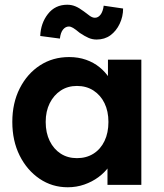

<svg xmlns="http://www.w3.org/2000/svg" viewBox="-20 -781 691 811"><path d="M32 -266Q32 -346 63.5 -408Q95 -470 149 -505Q203 -540 272 -540Q311 -540 343.5 -528.5Q376 -517 400.5 -497Q425 -477 442 -451Q459 -425 466 -395L436 -400V-529H577V0H434V-127L466 -130Q458 -102 440 -77Q422 -52 395.5 -32.5Q369 -13 336 -1.5Q303 10 266 10Q200 10 147 -26Q94 -62 63 -124Q32 -186 32 -266ZM438 -266Q438 -311 421.5 -345Q405 -379 375 -398.5Q345 -418 305 -418Q266 -418 236.5 -398.5Q207 -379 190 -345Q173 -311 173 -266Q173 -220 190 -185.5Q207 -151 236.5 -132Q266 -113 305 -113Q345 -113 375 -132Q405 -151 421.5 -185.5Q438 -220 438 -266ZM317 -642Q299 -657 289 -663Q279 -669 271 -669Q257 -669 246.5 -656.5Q236 -644 233 -618L150 -629Q152 -683 182.5 -722Q213 -761 264 -761Q282 -761 298 -754.5Q314 -748 334 -733Q349 -721 360 -713.5Q371 -706 381 -706Q395 -706 405 -719.5Q415 -733 418 -757L500 -745Q500 -711 485.5 -680.5Q471 -650 446.5 -632Q422 -614 388 -614Q370 -614 354 -621Q338 -628 317 -642Z"/></svg>

Font: Our Lexend SemiBold
Style: Regular
Weight: 600
Designer: Bonnie Shaver-Troup, Thomas Jockin
Foundry: Lexend
Version: Version 1.007